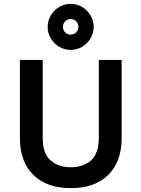

<svg xmlns="http://www.w3.org/2000/svg" viewBox="-20 -959 730 993"><path d="M83 -649H201V-245Q201 -165 241.5 -129.5Q282 -94 346 -94Q410 -94 450.5 -129.5Q491 -165 491 -245V-649H609V-245Q609 -122 539.5 -54Q470 14 346 14Q222.5 14 152.8 -54Q83 -122 83 -245ZM345.5 -701Q313 -701 286 -717.2Q259 -733.5 242.8 -760.5Q226.5 -787.5 226.5 -820Q226.5 -852.5 242.8 -879.5Q259 -906.5 286 -922.8Q313 -939 345.5 -939Q378 -939 405 -922.8Q432 -906.5 448.2 -879.5Q464.5 -852.5 464.5 -820Q464.5 -787.5 448.2 -760.5Q432 -733.5 405 -717.2Q378 -701 345.5 -701ZM345.5 -780Q362.5 -780 374 -791.5Q385.5 -803 385.5 -820Q385.5 -837 374 -848.8Q362.5 -860.5 345.5 -860.5Q328.5 -860.5 317 -848.8Q305.5 -837 305.5 -820Q305.5 -803 317 -791.5Q328.5 -780 345.5 -780Z"/></svg>

Font: Karla
Style: Bold
Weight: 700
Designer: Jonathan Pinhorn
Version: Version 2.004; ttfautohint (v1.8.4.7-5d5b);gftools[0.9.33]